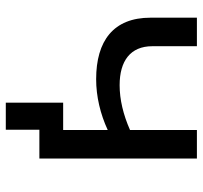

<svg xmlns="http://www.w3.org/2000/svg" viewBox="-38 -532 683 646"><g transform="rotate(90 303.0 -208.5)"><path d="M246 -191C304 -191 363 -205 417 -230V-80H325V113H416V0H513V-530H417V-305C365 -282 314 -270 266 -270C185 -270 135 -306 135 -380V-530H39V-374C39 -249 117 -191 246 -191Z"/></g></svg>

Font: Chess Sans Medium
Style: Regular
Weight: 500
Designer: Wolf Bōese
Foundry: Wolf Bōese
Version: Version 7.223;Glyphs 3.3 (3306)